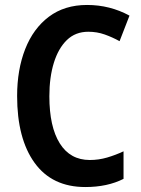

<svg xmlns="http://www.w3.org/2000/svg" viewBox="-20 -744 568 774"><path d="M336 -616Q284 -616 249.5 -582.5Q215 -549 197 -490.5Q179 -432 179 -356Q179 -233 221 -166Q263 -99 342 -99Q378 -99 412 -109Q446 -119 478 -134V-23Q413 10 324 10Q190 10 119.5 -87.5Q49 -185 49 -357Q49 -463 81.5 -546Q114 -629 177 -676.5Q240 -724 331 -724Q423 -724 502 -681L462 -578Q433 -594 402 -605Q371 -616 336 -616Z"/></svg>

Font: Noto Sans Bengali Condensed SemiBold
Style: Regular
Weight: 600
Width: 3
Designer: Joana Ranito - Universal Thirst; Jelle Bosma - Monotype Design Team
Foundry: Universal Thirst ehf.
Version: Version 3.000; ttfautohint (v1.8.4.7-5d5b)